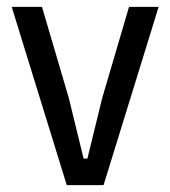

<svg xmlns="http://www.w3.org/2000/svg" viewBox="-20 -538 494 558"><path d="M174 0 14 -518H102L180 -253L223 -77H234L277 -253L355 -518H441L281 0Z"/></svg>

Font: IBM Plex Sans Condensed Text
Style: Regular
Weight: 450
Width: 3
Designer: Mike Abbink, Paul van der Laan, Pieter van Rosmalen
Foundry: Bold Monday
Version: Version 1.1